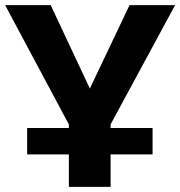

<svg xmlns="http://www.w3.org/2000/svg" viewBox="-32 -730 704 750"><path d="M564 -230V-127H400V0H237V-127H74V-230H237V-244L-12 -710H166L319 -384L474 -710H652L400 -244V-230Z"/></svg>

Font: Oxford Sans
Style: Regular
Weight: 800
Designer: Matt McInerney, Pablo Impallari, Rodrigo Fuenzalida
Foundry: Matt McInerney, Pablo Impallari, Rodrigo Fuenzalida
Version: Version 3.000g; ttfautohint (v1.5) -l 8 -r 28 -G 28 -x 14 -D